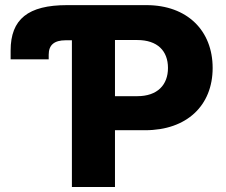

<svg xmlns="http://www.w3.org/2000/svg" viewBox="-20 -748 903 768"><path d="M22.5 -510.7H174.8V-529.3C174.8 -568.4 197.3 -586.9 242.7 -586.9H267.6V0H439.9V-227.1H560.5C727.5 -227.1 830.6 -326.2 830.6 -476.1C830.6 -625 729.5 -727.5 565.4 -727.5H248.5C92.3 -727.5 22.5 -671.4 22.5 -545.9ZM439.9 -363.3V-587.9H528.8C609.9 -587.9 651.9 -544.4 651.9 -476.1C651.9 -408.7 609.9 -363.3 529.3 -363.3Z"/></svg>

Font: Inter ExtraBold
Style: Regular
Weight: 800
Designer: Rasmus Andersson
Foundry: rsms
Version: Version 4.001;git-9221beed3